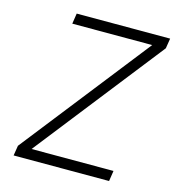

<svg xmlns="http://www.w3.org/2000/svg" viewBox="-109 -826 839 919"><g transform="rotate(15 310.5 -367.0)"><path d="M42 0 50 -50 546 -682H150L158 -734H621L613 -684L117 -52H523L515 0Z"/></g></svg>

Font: Exo Thin Light
Style: Italic
Weight: 300
Italic angle: -9°
Version: Version 2.000